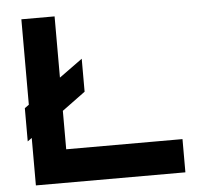

<svg xmlns="http://www.w3.org/2000/svg" viewBox="-51 -753 849 806"><g transform="rotate(-5 374.0 -350.0)"><path d="M698 0H68V-200L50 -187V-327L68 -340V-700H208V-442L306 -513V-374L208 -302V-140H698V0Z"/></g></svg>

Font: CAT North
Style: Regular
Weight: 400
Designer: Peter Wiegel
Foundry: Peter Wiegel
Version: Version 1.000